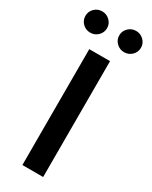

<svg xmlns="http://www.w3.org/2000/svg" viewBox="-275 -993 827 1044"><g transform="rotate(30 138.5 -470.5)"><path d="M203.6 -727.5V0H73.2V-727.5ZM32.2 -807.6Q3.9 -807.6 -15.9 -827.1Q-35.6 -846.7 -35.6 -874.5Q-35.6 -901.9 -15.9 -921.4Q3.9 -940.9 32.2 -940.9Q60.1 -940.9 80.1 -921.4Q100.1 -901.9 100.1 -874.5Q100.1 -846.7 80.1 -827.1Q60.1 -807.6 32.2 -807.6ZM245.1 -807.6Q216.8 -807.6 196.8 -827.1Q176.8 -846.7 176.8 -874.5Q176.8 -901.9 196.8 -921.4Q216.8 -940.9 245.1 -940.9Q272.9 -940.9 293 -921.4Q313 -901.9 313 -874.5Q313 -846.7 293 -827.1Q272.9 -807.6 245.1 -807.6Z"/></g></svg>

Font: Inter-SemiBold
Style: Regular
Weight: 600
Designer: Rasmus Andersson
Foundry: rsms
Version: Version 4.000;git-a52131595